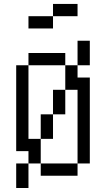

<svg xmlns="http://www.w3.org/2000/svg" viewBox="-20 -895 540 978"><path d="M375 -812.5V-875H250V-812.5H125V-750H250V-812.5ZM62.5 -62.5Q62.5 -62.5 62.5 62.5H125Q125 62.5 125 -62.5ZM125 -62.5H187.5V0H375V-62.5H187.5Q187.5 -62.5 187.5 -187.5H125Q125 -187.5 125 -562.5H62.5V-125H125ZM375 -62.5H437.5V-500H375V-562.5H312.5Q312.5 -562.5 312.5 -437.5H250Q250 -437.5 250 -312.5H187.5Q187.5 -312.5 187.5 -187.5H250Q250 -187.5 250 -312.5H312.5Q312.5 -312.5 312.5 -437.5H375Q375 -437.5 375 -62.5ZM125 -562.5H312.5V-625H125ZM375 -562.5H437.5Q437.5 -562.5 437.5 -687.5H375Q375 -687.5 375 -562.5Z"/></svg>

Font: Unifont
Style: Regular
Weight: 500
Version: Version 13.0.05